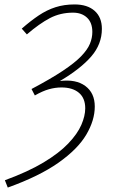

<svg xmlns="http://www.w3.org/2000/svg" viewBox="-20 -691 509 865"><path d="M15 154 2 121Q106 83 176 41Q246 -1 287.5 -44.5Q329 -88 346.5 -128.5Q364 -169 364 -203Q364 -249 335.5 -273Q307 -297 257 -297Q229 -297 200.5 -289Q172 -281 137 -261L122 -290Q209 -336 263 -372Q317 -408 345.5 -437.5Q374 -467 385 -493.5Q396 -520 396 -547Q396 -589 372 -611.5Q348 -634 309 -634Q252 -634 205 -609.5Q158 -585 101 -536L78 -562Q118 -597 154.5 -621.5Q191 -646 230 -658.5Q269 -671 316 -671Q374 -671 406.5 -642Q439 -613 439 -561Q439 -492 391 -436.5Q343 -381 250 -326Q322 -335 364.5 -303.5Q407 -272 407 -211Q407 -149 368.5 -84Q330 -19 243.5 42Q157 103 15 154Z"/></svg>

Font: Source Sans 3 ExtraLight Light
Style: Italic
Weight: 300
Italic angle: -11°
Version: Version 3.052;hotconv 1.1.0;makeotfexe 2.6.0